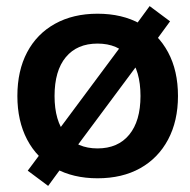

<svg xmlns="http://www.w3.org/2000/svg" viewBox="-20 -575 623 630"><path d="M138 35 71 -15 121 -82 122 -81 424 -487 422 -488 471 -555 538 -505 489 -438 488 -439 186 -33 187 -32ZM300 10Q220 10 160.5 -23Q101 -56 69 -117Q37 -178 37 -260Q37 -343 69 -403.5Q101 -464 160.5 -497Q220 -530 300 -530Q381 -530 440 -497Q499 -464 531.5 -403.5Q564 -343 564 -260Q564 -178 531.5 -117Q499 -56 440 -23Q381 10 300 10ZM300 -88Q367 -88 404 -133Q441 -178 441 -260Q441 -343 404 -387.5Q367 -432 300 -432Q233 -432 196 -387.5Q159 -343 159 -260Q159 -178 196 -133Q233 -88 300 -88Z"/></svg>

Font: M PLUS 2 Thin SemiBold
Style: Regular
Weight: 600
Version: Version 1.001